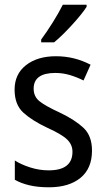

<svg xmlns="http://www.w3.org/2000/svg" viewBox="-20 -786 449 816"><path d="M247 -766Q230 -732 205 -692Q180 -652 155 -618V-606H210Q243 -633 286 -680Q329 -727 348 -757V-766ZM235 -307Q172 -336 147.5 -356Q123 -376 123 -409Q123 -476 215 -476Q247 -476 277 -467Q307 -458 335 -444L365 -511Q296 -547 218 -547Q139 -547 90.5 -509Q42 -471 42 -405Q42 -341 79.5 -307Q117 -273 181 -243Q243 -215 265.5 -193Q288 -171 288 -141Q288 -62 187 -62Q147 -62 108 -74.5Q69 -87 43 -104V-22Q69 -7 105 1.5Q141 10 188 10Q273 10 322 -30Q371 -70 371 -146Q371 -209 334.5 -243Q298 -277 235 -307Z"/></svg>

Font: Noto Sans UI SemiCondensed
Style: Regular
Weight: 400
Width: 4
Designer: Monotype Design Team
Foundry: Monotype Imaging Inc.
Version: 1.001